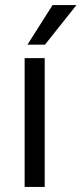

<svg xmlns="http://www.w3.org/2000/svg" viewBox="-20 -736 321 756"><path d="M77 0V-507H156V0ZM88 -560 187 -716H281L157 -560Z"/></svg>

Font: Hind
Style: Regular
Weight: 400
Designer: Manushi Parikh, Satya Rajpurohit
Foundry: Indian Type Foundry
Version: Version 2.000;PS 1.0;hotconv 1.0.79;makeotf.lib2.5.61930